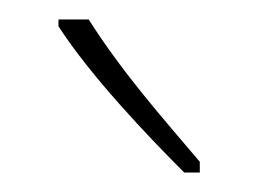

<svg xmlns="http://www.w3.org/2000/svg" viewBox="-20 -783 265 197"><path d="M71 -763H40V-756C73 -705 131 -644 169 -606H185V-617C146 -663 106 -708 71 -763Z"/></svg>

Font: Noto Sans Arabic ExtCond Thin
Style: Regular
Weight: 100
Width: 2
Designer: Monotype Design Team, Nadine Chahine, Nizar Qandah and Khaled Hosny
Foundry: Monotype Imaging Inc.
Version: Version 2.012